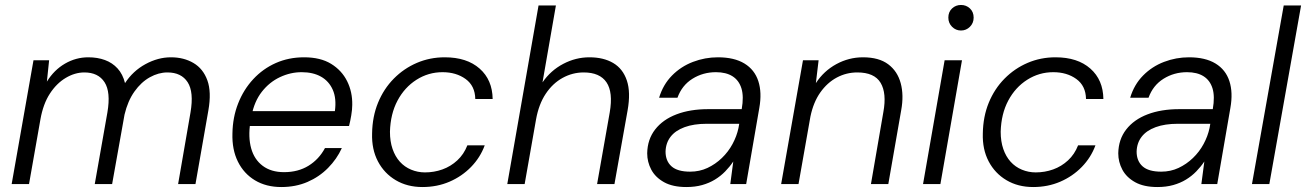

<svg xmlns="http://www.w3.org/2000/svg" viewBox="-20 -742 5265 774"><path d="M27 0 115 -499H178L169 -413Q198 -460 242 -485.5Q286 -511 336 -511Q373 -511 403 -500Q433 -489 454 -466Q475 -443 484 -407Q516 -456 566.5 -483.5Q617 -511 669 -511Q721 -511 760 -488Q799 -465 816 -418Q833 -371 820 -297L768 0H698L748 -289Q762 -371 736.5 -410.5Q711 -450 655 -450Q619 -450 584 -430.5Q549 -411 522 -373Q495 -335 482 -280L432 0H362L413 -289Q427 -371 401.5 -410.5Q376 -450 320 -450Q282 -450 245 -428Q208 -406 181 -364.5Q154 -323 143 -261L97 0Z M1114 12Q1053 12 1008 -15Q963 -42 939 -90.5Q915 -139 917 -204Q918 -269 940 -325Q962 -381 1001 -423Q1040 -465 1092 -488Q1144 -511 1206 -511Q1272 -511 1315 -484.5Q1358 -458 1379.5 -414.5Q1401 -371 1400 -319Q1400 -301 1396 -277Q1392 -253 1387 -234H973L983 -294H1330Q1337 -345 1321.5 -380Q1306 -415 1274 -433Q1242 -451 1196 -451Q1151 -451 1108.5 -431Q1066 -411 1035.5 -372Q1005 -333 994 -275L989 -248Q980 -189 992.5 -144Q1005 -99 1039 -73.5Q1073 -48 1125 -48Q1182 -48 1224 -74Q1266 -100 1290 -145H1358Q1338 -101 1302.5 -65Q1267 -29 1219.5 -8.5Q1172 12 1114 12Z M1683 12Q1622 12 1575.5 -15.5Q1529 -43 1503.5 -91.5Q1478 -140 1480 -204Q1481 -272 1504 -328Q1527 -384 1567.5 -425Q1608 -466 1660.5 -488.5Q1713 -511 1773 -511Q1862 -511 1913.5 -465.5Q1965 -420 1966 -343H1896Q1895 -396 1857 -423.5Q1819 -451 1764 -451Q1707 -451 1659 -420.5Q1611 -390 1582.5 -336.5Q1554 -283 1552 -211Q1552 -172 1562.5 -141.5Q1573 -111 1592 -90Q1611 -69 1637.5 -58Q1664 -47 1693 -47Q1730 -47 1763.5 -59Q1797 -71 1823.5 -95.5Q1850 -120 1864 -156H1934Q1916 -107 1879 -69Q1842 -31 1792 -9.5Q1742 12 1683 12Z M2025 0 2151 -720H2221L2167 -410Q2200 -458 2250.5 -484.5Q2301 -511 2356 -511Q2413 -511 2452 -488Q2491 -465 2507 -417.5Q2523 -370 2510 -297L2457 0H2387L2438 -289Q2452 -370 2425 -410Q2398 -450 2333 -450Q2288 -450 2248 -428Q2208 -406 2180 -364Q2152 -322 2141 -261L2095 0Z M2747 12Q2692 12 2657 -7.5Q2622 -27 2605.5 -58Q2589 -89 2589 -124Q2590 -180 2621 -220Q2652 -260 2707 -281Q2762 -302 2835 -302H2970Q2979 -353 2969 -385.5Q2959 -418 2933 -434.5Q2907 -451 2866 -451Q2814 -451 2771.5 -424.5Q2729 -398 2711 -348H2637Q2653 -401 2689 -437.5Q2725 -474 2773.5 -492.5Q2822 -511 2874 -511Q2940 -511 2981 -486Q3022 -461 3037 -415Q3052 -369 3041 -307L2988 0H2924L2936 -91Q2922 -70 2903.5 -51Q2885 -32 2862 -18Q2839 -4 2810.5 4Q2782 12 2747 12ZM2762 -50Q2800 -50 2832 -65Q2864 -80 2890 -105Q2916 -130 2933 -161.5Q2950 -193 2957 -226L2960 -243H2829Q2777 -243 2740 -229.5Q2703 -216 2683.5 -191Q2664 -166 2663 -131Q2663 -93 2687 -71.5Q2711 -50 2762 -50Z M3129 0 3217 -499H3280L3269 -407Q3301 -456 3351.5 -483.5Q3402 -511 3459 -511Q3523 -511 3560.5 -483Q3598 -455 3611 -406.5Q3624 -358 3613 -298L3561 0H3491L3541 -290Q3555 -366 3530 -408Q3505 -450 3436 -450Q3392 -450 3353.5 -429.5Q3315 -409 3287 -369.5Q3259 -330 3247 -272L3199 0Z M3701 0 3788 -499H3858L3771 0ZM3854 -619Q3833 -619 3818 -634Q3803 -649 3803 -671Q3803 -694 3818 -708Q3833 -722 3854 -722Q3875 -722 3890 -708Q3905 -694 3905 -671Q3905 -649 3890 -634Q3875 -619 3854 -619Z M4145 12Q4084 12 4037.5 -15.5Q3991 -43 3965.5 -91.5Q3940 -140 3942 -204Q3943 -272 3966 -328Q3989 -384 4029.5 -425Q4070 -466 4122.5 -488.5Q4175 -511 4235 -511Q4324 -511 4375.5 -465.5Q4427 -420 4428 -343H4358Q4357 -396 4319 -423.5Q4281 -451 4226 -451Q4169 -451 4121 -420.5Q4073 -390 4044.5 -336.5Q4016 -283 4014 -211Q4014 -172 4024.5 -141.5Q4035 -111 4054 -90Q4073 -69 4099.5 -58Q4126 -47 4155 -47Q4192 -47 4225.5 -59Q4259 -71 4285.5 -95.5Q4312 -120 4326 -156H4396Q4378 -107 4341 -69Q4304 -31 4254 -9.5Q4204 12 4145 12Z M4646 12Q4591 12 4556 -7.5Q4521 -27 4504.5 -58Q4488 -89 4488 -124Q4489 -180 4520 -220Q4551 -260 4606 -281Q4661 -302 4734 -302H4869Q4878 -353 4868 -385.5Q4858 -418 4832 -434.5Q4806 -451 4765 -451Q4713 -451 4670.5 -424.5Q4628 -398 4610 -348H4536Q4552 -401 4588 -437.5Q4624 -474 4672.5 -492.5Q4721 -511 4773 -511Q4839 -511 4880 -486Q4921 -461 4936 -415Q4951 -369 4940 -307L4887 0H4823L4835 -91Q4821 -70 4802.5 -51Q4784 -32 4761 -18Q4738 -4 4709.5 4Q4681 12 4646 12ZM4661 -50Q4699 -50 4731 -65Q4763 -80 4789 -105Q4815 -130 4832 -161.5Q4849 -193 4856 -226L4859 -243H4728Q4676 -243 4639 -229.5Q4602 -216 4582.5 -191Q4563 -166 4562 -131Q4562 -93 4586 -71.5Q4610 -50 4661 -50Z M5027 0 5155 -720H5225L5097 0Z"/></svg>

Font: DM Sans 20pt Light
Style: Italic
Weight: 300
Italic angle: -10°
Version: Version 4.004;gftools[0.9.30]